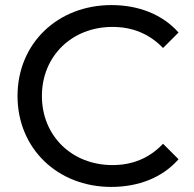

<svg xmlns="http://www.w3.org/2000/svg" viewBox="-20 -728 762 756"><path d="M418 8C526 8 620 -29 683 -101L622 -162C567 -104 500 -78 423 -78C263 -78 145 -193 145 -350C145 -507 263 -622 423 -622C500 -622 567 -596 622 -539L683 -600C620 -671 526 -708 419 -708C207 -708 49 -557 49 -350C49 -143 207 8 418 8Z"/></svg>

Font: Montserrat-Alt1 Med
Style: Regular
Weight: 500
Designer: Differentunic
Foundry: Differentunic
Version: Version 7.222